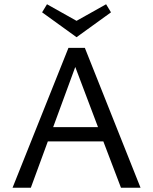

<svg xmlns="http://www.w3.org/2000/svg" viewBox="-20 -883 720 903"><path d="M340 -708 178 -825 201 -863 340 -785 479 -863 502 -825ZM466 -218H205L125 0H39L302 -658H379L641 0H549ZM441 -285 334 -568 230 -285Z"/></svg>

Font: Ysabeau Infant Medium
Style: Regular
Weight: 500
Designer: Christian Thalmann (Catharsis Fonts)
Version: Version 0.003